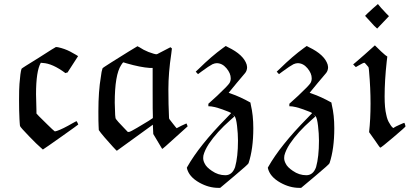

<svg xmlns="http://www.w3.org/2000/svg" viewBox="-20 -693 1990 927"><path d="M177 -390Q154 -350 154 -238Q154 -220 156 -158V-145L168 -132Q179 -121 208 -92.5Q237 -64 244 -59Q245 -58 255 -61Q282 -70 332 -99Q348 -108 350 -108L352 -104Q355 -100 356 -96L358 -92Q358 -91 279 -35Q200 21 187 29L177 20Q160 6 119.5 -36Q79 -78 77 -84L76 -89Q76 -94 75 -102Q74 -110 74 -118Q72 -158 72 -208Q72 -264 74 -288Q78 -343 84 -361Q84 -363 167 -414Q248 -466 250 -466Q255 -465 260 -465Q292 -458 319 -444Q357 -423 357 -422L306 -343L301 -342L296 -340Q233 -387 186 -389Z M475 -363Q475 -365 517 -391.5Q559 -418 601 -444L644 -470L645 -469Q647 -468 649 -467Q651 -466 653 -465Q672 -452 697 -442Q727 -431 735 -431Q739 -431 747 -436L803 -465L810 -459L807 -434Q793 -342 793 -262Q793 -189 796 -126L797 -119L814 -97Q832 -74 833 -74L856 -86L880 -97Q881 -97 886 -83L825 -28Q766 26 763 26L720 -46L718 -91L544 35Q543 35 524.5 15Q506 -5 485 -29.5Q464 -54 457 -65L456 -86Q455 -100 455 -156Q455 -253 467 -322Q470 -349 475 -363ZM592 -387 576 -392Q573 -392 565 -379Q534 -332 534 -197Q534 -178 536 -138Q537 -121 540 -118Q545 -110 576 -78L597 -56H603Q610 -57 642 -76L697 -109L718 -123V-136Q717 -143 717 -257V-365H703Q658 -368 592 -387Z M936 -335 925 -347 941 -362Q1001 -421 1056 -461L1070 -471L1081 -465Q1156 -429 1171 -381Q1173 -373 1173 -369Q1173 -353 1164 -341Q1162 -339 1123 -292.5Q1084 -246 1084 -245Q1089 -243 1095 -241Q1139 -226 1189 -198L1191 -187Q1203 -137 1203 -74Q1203 26 1180 95Q1179 100 1111 157L1043 214H1034Q988 214 943 189Q891 160 882 117L884 113Q942 10 1072 -122L1096 -147Q1092 -151 1053 -165Q1010 -180 989 -180H986V-192L1029 -231Q1080 -279 1088 -292Q1094 -302 1094 -315Q1094 -339 1073.5 -363.5Q1053 -388 1026 -388Q1018 -388 1006 -383Q990 -375 952 -347ZM1100 -143Q1111 -132 1111 -130Q1103 -122 1092 -113Q1027 -56 988 2Q968 33 962 58Q961 63 961 70Q961 83 968 96Q976 114 1003 132Q1033 153 1068 153Q1101 153 1115 114Q1129 64 1129 -14Q1129 -47 1124.5 -85.5Q1120 -124 1113 -131Q1104 -140 1100 -143Z M1327 -335 1316 -347 1332 -362Q1392 -421 1447 -461L1461 -471L1472 -465Q1547 -429 1562 -381Q1564 -373 1564 -369Q1564 -353 1555 -341Q1553 -339 1514 -292.5Q1475 -246 1475 -245Q1480 -243 1486 -241Q1530 -226 1580 -198L1582 -187Q1594 -137 1594 -74Q1594 26 1571 95Q1570 100 1502 157L1434 214H1425Q1379 214 1334 189Q1282 160 1273 117L1275 113Q1333 10 1463 -122L1487 -147Q1483 -151 1444 -165Q1401 -180 1380 -180H1377V-192L1420 -231Q1471 -279 1479 -292Q1485 -302 1485 -315Q1485 -339 1464.5 -363.5Q1444 -388 1417 -388Q1409 -388 1397 -383Q1381 -375 1343 -347ZM1491 -143Q1502 -132 1502 -130Q1494 -122 1483 -113Q1418 -56 1379 2Q1359 33 1353 58Q1352 63 1352 70Q1352 83 1359 96Q1367 114 1394 132Q1424 153 1459 153Q1492 153 1506 114Q1520 64 1520 -14Q1520 -47 1515.5 -85.5Q1511 -124 1504 -131Q1495 -140 1491 -143Z M1781 -653 1795 -665Q1803 -673 1804 -673H1805Q1805 -672 1820 -655Q1836 -637 1846 -627L1858 -615L1801 -555L1787 -568Q1747 -612 1744 -615Q1744 -616 1743.5 -616Q1743 -616 1743 -617Q1743 -618 1755.5 -629.5Q1768 -641 1781 -653ZM1698 -369 1685 -382 1697 -392Q1736 -425 1790 -474Q1825 -439 1840 -427L1850 -420L1847 -395Q1837 -304 1837 -227Q1837 -171 1845 -139Q1850 -113 1861 -97Q1871 -79 1879 -75Q1881 -75 1884 -78Q1888 -81 1909 -90.5Q1930 -100 1932 -100Q1933 -100 1935.5 -92Q1938 -84 1938 -83Q1938 -80 1879 -30Q1820 20 1816 20Q1814 20 1789 -17L1762 -55Q1769 -117 1769 -193Q1769 -268 1762 -347Q1761 -363 1759 -369Q1742 -390 1739 -390Q1734 -390 1710 -376Z"/></svg>

Font: MathJax_Fraktur
Style: Regular
Weight: 400
Version: Version 1.1